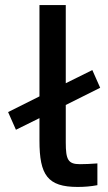

<svg xmlns="http://www.w3.org/2000/svg" viewBox="-20 -730 428 759"><path d="M296 -81C249 -81 240 -99 240 -167V-315L376 -383L345 -453L240 -401V-710H136V-349L12 -287L43 -217L136 -263V-174C136 -38 168 9 287 9C313 9 339 7 365 2V-84C342 -82 312 -81 296 -81Z"/></svg>

Font: LT Wave Alt Medium
Style: Regular
Weight: 500
Designer: Daniel Lyons
Version: Version 2.5 (Glyphs App)